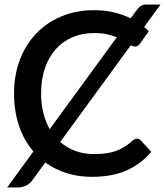

<svg xmlns="http://www.w3.org/2000/svg" viewBox="-20 -773 729 848"><path d="M616.5 -653.5 689 -753H629C622.7 -753 617.2 -752.4 612.8 -751.2C608.2 -750.1 604.2 -748.3 600.8 -746C597.2 -743.7 593.9 -740.7 590.8 -737C587.6 -733.3 584 -728.8 580 -723.5L557 -692C534 -703.3 509.2 -712.2 482.8 -718.5C456.2 -724.8 427.3 -728 396 -728C343.7 -728 295.8 -719 252.2 -701C208.8 -683 171.4 -657.8 140.2 -625.3C109.1 -592.8 84.9 -553.9 67.8 -508.8C50.6 -463.6 42 -414 42 -360C42 -308.3 49.3 -260.8 64 -217.5C78.7 -174.2 99.8 -136.3 127.5 -104L11.5 55H58C69.3 55 80.8 52.6 92.5 47.8C104.2 42.9 114.3 34.7 123 23L180 -55.5C208 -35.2 239.2 -19.5 273.7 -8.5C308.2 2.5 346 8 387 8C446.3 8 497.3 -1.6 540 -20.8C582.7 -39.9 618.7 -67.2 648 -102.5L601.5 -153C596.8 -158 591.3 -160.5 585 -160.5C578.3 -160.5 571.7 -157.5 565 -151.5C553.3 -140.8 541.6 -131.8 529.8 -124.5C517.9 -117.2 505.3 -111.1 492 -106.2C478.7 -101.4 464.1 -97.9 448.2 -95.7C432.4 -93.6 414.5 -92.5 394.5 -92.5C365.8 -92.5 338.9 -97 313.7 -106C288.6 -115 266 -128.3 246 -146L557.5 -573C563.8 -569.3 569.5 -567.5 574.5 -567.5C580.8 -567.5 585.8 -568.8 589.5 -571.5C593.2 -574.2 596.3 -577.3 599 -581L637.5 -635.5C634.2 -638.5 630.7 -641.6 627.2 -644.7C623.7 -647.9 620.2 -650.8 616.5 -653.5ZM161.5 -360C161.5 -402 167.2 -439.5 178.7 -472.5C190.2 -505.5 206.3 -533.5 227 -556.5C247.7 -579.5 272.3 -597 301 -609C329.7 -621 361.2 -627 395.5 -627C417.5 -627 436.7 -625.2 453 -621.5C469.3 -617.8 483.7 -613.5 496 -608.5L199.5 -202.5C187.5 -223.5 178.2 -247.2 171.5 -273.5C164.8 -299.8 161.5 -328.7 161.5 -360Z"/></svg>

Font: Lato Semibold
Style: Regular
Weight: 600
Designer: Lukasz Dziedzic
Foundry: tyPoland Lukasz Dziedzic
Version: Version 2.006; 2014-01-15